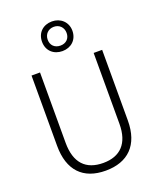

<svg xmlns="http://www.w3.org/2000/svg" viewBox="-177 -1096 997 1211"><g transform="rotate(-20 321.0 -490.5)"><path d="M321 -792C379 -792 423 -831 423 -892C423 -951 378 -991 321 -991C262 -991 219 -952 219 -891C219 -830 263 -792 321 -792ZM321 -829C281 -829 257 -855 257 -891C257 -928 283 -955 321 -955C357 -955 384 -929 384 -891C384 -854 359 -829 321 -829ZM558 -240V-714H501V-238C501 -107 436 -41 322 -41C205 -41 141 -107 141 -242V-714H84V-242C84 -78 168 10 320 10C469 10 558 -75 558 -240Z"/></g></svg>

Font: Noto Sans Devanagari SemiCondensed Light
Style: Regular
Weight: 300
Width: 4
Designer: Jelle Bosma - Monotype Design Team
Foundry: Monotype Imaging Inc.
Version: Version 2.004